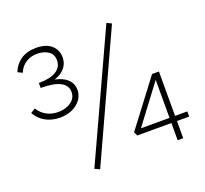

<svg xmlns="http://www.w3.org/2000/svg" viewBox="-117 -803 1006 944"><g transform="rotate(-20 386.5 -330.5)"><path d="M133 -478V-493Q179 -493 212.5 -482.5Q246 -472 264 -451.5Q282 -431 282 -402Q282 -375 266.5 -352.5Q251 -330 222.5 -316Q194 -302 156 -302Q113 -302 80 -320.5Q47 -339 29 -372L53 -387Q70 -360 96.5 -345.5Q123 -331 157 -331Q196 -331 223.5 -350.5Q251 -370 251 -402Q251 -436 217.5 -454Q184 -472 115 -472V-498Q175 -498 206 -517.5Q237 -537 237 -572Q237 -605 213 -620.5Q189 -636 156 -636Q120 -636 94.5 -618.5Q69 -601 58 -572L34 -584Q48 -621 80 -643Q112 -665 160 -665Q213 -665 240.5 -640Q268 -615 268 -577Q268 -547 251 -525Q234 -503 204 -491Q174 -479 133 -478ZM253 4 227 -8 528 -662 553 -650ZM472 -110 653 -349H689V0H660V-336H675L503 -107L488 -117H753V-90H481Z"/></g></svg>

Font: Ysabeau Office ExtraLight
Style: Regular
Weight: 250
Designer: Christian Thalmann (Catharsis Fonts)
Version: Version 2.001;gftools[0.9.30]; featfreeze: tnum,lnum,ss02